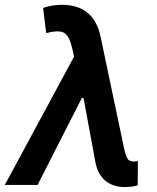

<svg xmlns="http://www.w3.org/2000/svg" viewBox="-47 -757 642 786"><path d="M462.4 8.8Q416 8.3 385.3 -16.4Q354.5 -41 344.2 -89.8L294.9 -356H288.1L106.9 0H-27.3L256.3 -525.4L248 -561.5Q236.3 -610.8 215.1 -622.8Q193.8 -634.8 142.1 -621.6L129.4 -724.6Q144.5 -730 164.1 -733.6Q183.6 -737.3 206.1 -737.3Q337.4 -737.3 364.7 -606.9L461.4 -147.5Q466.8 -122.6 473.9 -109.1Q481 -95.7 501 -95.7Q511.2 -96.2 517.6 -97.7L516.6 2Q491.7 8.8 462.4 8.8Z"/></svg>

Font: Inter Display Semi Bold
Style: Italic
Weight: 600
Italic angle: -9.39999°
Designer: Rasmus Andersson
Foundry: rsms
Version: Version 4.000;git-4fc901f